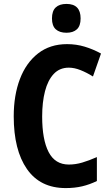

<svg xmlns="http://www.w3.org/2000/svg" viewBox="-20 -949 566 979"><path d="M331 -604Q284 -604 254 -572Q224 -540 209.5 -484Q195 -428 195 -355Q195 -237 228 -173.5Q261 -110 331 -110Q365 -110 399 -120Q433 -130 474 -148V-26Q437 -8 399 1Q361 10 315 10Q185 10 117.5 -87Q50 -184 50 -356Q50 -463 81.5 -546Q113 -629 174 -676.5Q235 -724 322 -724Q369 -724 412 -711Q455 -698 495 -676L454 -559Q422 -579 390.5 -591.5Q359 -604 331 -604ZM319 -929Q391 -929 391 -855Q391 -817 372 -799.5Q353 -782 319 -782Q284 -782 264.5 -799.5Q245 -817 245 -855Q245 -893 264 -911Q283 -929 319 -929Z"/></svg>

Font: Noto Sans Gurmukhi Condensed
Style: Bold
Weight: 700
Width: 3
Designer: Jelle Bosma - Monotype Design Team
Foundry: Monotype Imaging Inc.
Version: Version 2.004; ttfautohint (v1.8.4.7-5d5b)